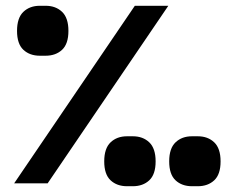

<svg xmlns="http://www.w3.org/2000/svg" viewBox="-20 -635 810 665"><path d="M447 -615H563L145 0H29ZM39 -528Q39 -573 61 -594Q83 -615 118 -615H138Q173 -615 195 -594Q217 -573 217 -528Q217 -483 195 -462.5Q173 -442 138 -442H118Q83 -442 61 -462.5Q39 -483 39 -528ZM566 -76Q566 -121 588 -142Q610 -163 645 -163H665Q700 -163 722 -142Q744 -121 744 -76Q744 -31 722 -10.5Q700 10 665 10H645Q610 10 588 -10.5Q566 -31 566 -76ZM341 -76Q341 -121 363 -142Q385 -163 420 -163H440Q475 -163 497 -142Q519 -121 519 -76Q519 -31 497 -10.5Q475 10 440 10H420Q385 10 363 -10.5Q341 -31 341 -76Z"/></svg>

Font: IBM Plex Sans Arabic SmBld
Style: Regular
Weight: 600
Designer: Mike Abbink, Paul van der Laan, Pieter van Rosmalen, Wael Morcos, Khajak Apelian
Foundry: Bold Monday
Version: Version 1.005